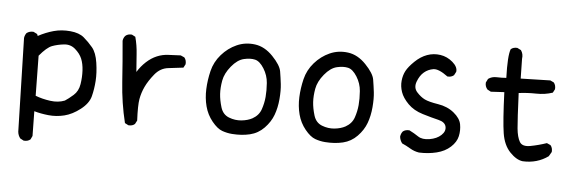

<svg xmlns="http://www.w3.org/2000/svg" viewBox="-48 -751 3095 1028"><g transform="rotate(5 1500.0 -237.0)"><path d="M105 125 86 115Q74 100 72 80L59 -423Q61 -438 70 -450Q86 -462 107 -460L127 -450L131 -440Q172 -462 214 -473.5Q256 -485 303.5 -480.5Q351 -476 377 -454Q403 -432 425.5 -405Q448 -378 456 -324.5Q464 -271 461 -227Q458 -183 448 -144Q438 -105 395.5 -72Q353 -39 310 -28.5Q267 -18 224.5 -22.5Q182 -27 148 -37L150 96L141 115Q127 127 105 125ZM306 -108Q325 -120 350.5 -142.5Q376 -165 382 -203Q388 -241 386 -277Q384 -313 373 -339.5Q362 -366 336 -388.5Q310 -411 275 -407Q240 -403 212 -392.5Q184 -382 145 -335L148 -120Q184 -106 227.5 -100Q271 -94 306 -108Z M656 -6 637 -16Q611 -122 603.5 -233.5Q596 -345 586 -454Q588 -470 598 -481Q611 -493 633 -491L652 -481Q664 -437 667 -389Q670 -341 674 -294Q693 -325 719.5 -349.5Q746 -374 776 -386.5Q806 -399 838 -400Q870 -401 903 -403L923 -394Q935 -380 933 -358L923 -339Q887 -334 843.5 -329.5Q800 -325 770 -288Q740 -251 724.5 -218Q709 -185 703 -150.5Q697 -116 701 -35L691 -16Q678 -4 656 -6Z M1213 -8Q1186 -10 1159.5 -19.5Q1133 -29 1104.5 -64Q1076 -99 1064.5 -143Q1053 -187 1055 -235.5Q1057 -284 1069 -333.5Q1081 -383 1115.5 -422.5Q1150 -462 1196 -482.5Q1242 -503 1294.5 -496Q1347 -489 1391 -443Q1435 -397 1440.5 -364Q1446 -331 1450 -297Q1454 -263 1450 -216Q1446 -169 1431.5 -130Q1417 -91 1385 -58Q1353 -25 1309 -14.5Q1265 -4 1213 -8ZM1315 -101Q1349 -120 1360.5 -153.5Q1372 -187 1375 -221Q1378 -255 1375 -296Q1372 -337 1349.5 -373Q1327 -409 1301.5 -415Q1276 -421 1241.5 -413Q1207 -405 1175 -366Q1143 -327 1136 -288Q1129 -249 1131 -216Q1133 -183 1144.5 -145Q1156 -107 1189.5 -94Q1223 -81 1257 -84.5Q1291 -88 1315 -101Z M1713 -8Q1686 -10 1659.5 -19.5Q1633 -29 1604.5 -64Q1576 -99 1564.5 -143Q1553 -187 1555 -235.5Q1557 -284 1569 -333.5Q1581 -383 1615.5 -422.5Q1650 -462 1696 -482.5Q1742 -503 1794.5 -496Q1847 -489 1891 -443Q1935 -397 1940.5 -364Q1946 -331 1950 -297Q1954 -263 1950 -216Q1946 -169 1931.5 -130Q1917 -91 1885 -58Q1853 -25 1809 -14.5Q1765 -4 1713 -8ZM1815 -101Q1849 -120 1860.5 -153.5Q1872 -187 1875 -221Q1878 -255 1875 -296Q1872 -337 1849.5 -373Q1827 -409 1801.5 -415Q1776 -421 1741.5 -413Q1707 -405 1675 -366Q1643 -327 1636 -288Q1629 -249 1631 -216Q1633 -183 1644.5 -145Q1656 -107 1689.5 -94Q1723 -81 1757 -84.5Q1791 -88 1815 -101Z M2219 4Q2193 0 2170.5 -13.5Q2148 -27 2125 -37Q2113 -53 2111 -72Q2113 -89 2123 -101Q2137 -112 2158 -110Q2184 -97 2207 -81.5Q2230 -66 2269 -72.5Q2308 -79 2331 -100.5Q2354 -122 2348.5 -146.5Q2343 -171 2307 -179.5Q2271 -188 2221.5 -203Q2172 -218 2141.5 -249Q2111 -280 2100.5 -310.5Q2090 -341 2093 -371Q2096 -401 2108.5 -424.5Q2121 -448 2151.5 -477.5Q2182 -507 2216.5 -519.5Q2251 -532 2288 -526.5Q2325 -521 2354.5 -495.5Q2384 -470 2380 -444L2370 -425Q2356 -413 2335 -415Q2285 -452 2257 -447.5Q2229 -443 2207.5 -425Q2186 -407 2173.5 -373.5Q2161 -340 2182 -316.5Q2203 -293 2225.5 -282Q2248 -271 2298.5 -263Q2349 -255 2384 -226.5Q2419 -198 2425 -166Q2431 -134 2424 -102Q2417 -70 2387.5 -43Q2358 -16 2313.5 -5Q2269 6 2219 4Z M2776 2Q2742 -2 2707 -38.5Q2672 -75 2662 -138.5Q2652 -202 2646 -358L2574 -354L2555 -364Q2541 -380 2543 -401L2553 -421Q2572 -435 2598.5 -434Q2625 -433 2650 -435Q2646 -554 2660 -590Q2674 -602 2695 -600L2715 -590Q2729 -570 2725 -544L2727 -438L2886 -442L2905 -433Q2917 -419 2915 -397L2905 -378Q2864 -364 2816.5 -365Q2769 -366 2723 -360Q2729 -218 2733.5 -171Q2738 -124 2752.5 -99.5Q2767 -75 2810 -83Q2853 -91 2897 -106L2917 -97Q2929 -83 2927 -61L2913 -37Q2884 -16 2849.5 -6Q2815 4 2776 2Z"/></g></svg>

Font: Kosefont JP
Style: Regular
Weight: 400
Designer: Nozomi Seto 瀬戸のぞみ
Version: Version 3.00;June 19, 2020